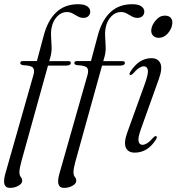

<svg xmlns="http://www.w3.org/2000/svg" viewBox="-32 -734 859 934"><path d="M66.5 -427.5Q66.5 -437 80 -437H147.5L180 -558.5Q199.5 -634 241.2 -673.8Q283 -713.5 348 -713.5Q378.5 -713.5 392.8 -703Q407 -692.5 407 -678.5Q407 -664.5 398.2 -655.8Q389.5 -647 374 -647Q359.5 -647 347 -654Q334.5 -661 321.8 -668.2Q309 -675.5 294 -675.5Q266.5 -675.5 246.2 -654.2Q226 -633 219.5 -601.5Q215 -581 216.5 -556.5Q218 -532 219 -507Q220 -482 214 -460L207.5 -436.5H301Q312.5 -436.5 312.5 -428.5Q312.5 -415 289.5 -415H201.5L71.5 53Q62.5 86 62.5 103.5Q62.5 119 69.2 127Q76 135 76 145.5Q76 159 57.8 169.5Q39.5 180 16 180Q-25 180 -6.5 112.5L131 -370.5Q137.5 -393.5 128.5 -404.5Q119.5 -415.5 79.5 -417Q66.5 -419.5 66.5 -427.5ZM329.5 -427.5Q329.5 -437 343 -437H410.5L443 -558.5Q462.5 -634 504.2 -673.8Q546 -713.5 611 -713.5Q641.5 -713.5 655.8 -703Q670 -692.5 670 -678.5Q670 -664.5 661.2 -655.8Q652.5 -647 637 -647Q622.5 -647 610 -654Q597.5 -661 584.8 -668.2Q572 -675.5 557 -675.5Q529.5 -675.5 509.2 -654.2Q489 -633 482.5 -601.5Q478 -581 479.5 -556.5Q481 -532 482 -507Q483 -482 477 -460L470.5 -436.5H564Q575.5 -436.5 575.5 -428.5Q575.5 -415 552.5 -415H464.5L334.5 53Q325.5 86 325.5 103.5Q325.5 119 332.2 127Q339 135 339 145.5Q339 159 320.8 169.5Q302.5 180 279 180Q238 180 256.5 112.5L394 -370.5Q400.5 -393.5 391.5 -404.5Q382.5 -415.5 342.5 -417Q329.5 -419.5 329.5 -427.5ZM741 -550Q721.5 -550 711.8 -561.5Q702 -573 704 -589.5Q706 -612 725.5 -635Q745 -658 769.5 -658Q790 -658 799.2 -646.5Q808.5 -635 806 -618.5Q804 -594.5 785 -572.2Q766 -550 741 -550ZM653.5 -106Q638 -62.5 642.2 -46Q646.5 -29.5 661 -29.5Q671 -29.5 683.5 -37Q696 -44.5 714 -65Q723 -74 728 -71.5Q734 -68.5 727.5 -56.5Q687 8.5 623.5 8.5Q591 8.5 580.2 -16Q569.5 -40.5 587 -89L674 -330Q690.5 -376.5 687 -394Q683.5 -411.5 668 -411.5Q658 -411.5 645.5 -404Q633 -396.5 614.5 -375.5Q605.5 -367 600.5 -369.5Q595 -372.5 601.5 -384Q643.5 -451 705 -451Q736.5 -451 748 -426.2Q759.5 -401.5 740.5 -349Z"/></svg>

Font: Fraunces 72pt S000 Light
Style: Italic
Weight: 300
Italic angle: -16°
Version: Version 1.000; ttfautohint (v1.8.3)